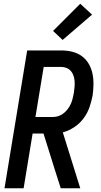

<svg xmlns="http://www.w3.org/2000/svg" viewBox="-20 -1004 540 1024"><path d="M4 0 125 -735H307Q337 -735 365.5 -728Q394 -721 416.5 -704.5Q439 -688 453 -664Q467 -640 473 -612Q479 -584 478.5 -554Q478 -524 474 -495Q468 -463 457 -431.5Q446 -400 425.5 -372.5Q405 -345 375.5 -325.5Q346 -306 315 -298L408 0H304L273 -97L212 -292H154L106 0ZM169 -380H261Q276 -380 290.5 -384.5Q305 -389 318 -399Q331 -409 341 -422Q351 -435 357.5 -449.5Q364 -464 367.5 -479Q371 -494 374 -509Q376 -524 377.5 -539.5Q379 -555 378 -570Q377 -585 372.5 -599Q368 -613 359 -624Q350 -635 336.5 -641Q323 -647 308 -647H213ZM314 -791 263 -839 408 -984 471 -926Z"/></svg>

Font: Iosevka SS18 Semibold
Style: Italic
Weight: 600
Italic angle: -9°
Monospace: yes
Designer: Belleve Invis
Foundry: Belleve Invis
Version: Version 25.1.1; ttfautohint (v1.8.4)